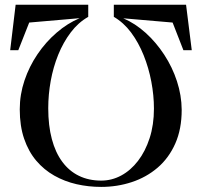

<svg xmlns="http://www.w3.org/2000/svg" viewBox="-20 -772 833 792"><path d="M747.5 -752.5 771 -565H736.5L692 -679L488.5 -696.5Q537.5 -675.5 580.8 -636.5Q624 -597.5 657.5 -546.2Q691 -495 710 -436.8Q729 -378.5 729.5 -319Q729.5 -239.5 703 -179.8Q676.5 -120 630 -80.2Q583.5 -40.5 523.5 -20.8Q463.5 -1 397.5 -1Q345 -1 295.8 -12.2Q246.5 -23.5 204 -47.5Q161.5 -71.5 129.5 -109.2Q97.5 -147 79.5 -199.8Q61.5 -252.5 61.5 -321Q61.5 -382 81 -440Q100.5 -498 134.8 -548.5Q169 -599 213.8 -637.5Q258.5 -676 308.5 -697L100.5 -679L55.5 -565H22L44.5 -752.5H344V-702.5Q302.5 -679 271.8 -638.2Q241 -597.5 220.2 -546.2Q199.5 -495 189.2 -438.2Q179 -381.5 179 -325.5Q179 -254 193.8 -198.5Q208.5 -143 236.8 -104.8Q265 -66.5 305.5 -46.8Q346 -27 397.5 -27Q441 -27 480 -48Q519 -69 549.2 -108.2Q579.5 -147.5 597.2 -202.2Q615 -257 615 -324Q615 -378.5 604.2 -435.2Q593.5 -492 572.5 -544.2Q551.5 -596.5 520.8 -637.8Q490 -679 449.5 -702.5V-752.5Z"/></svg>

Font: Merriweather 144pt
Style: Regular
Weight: 400
Version: Version 2.100